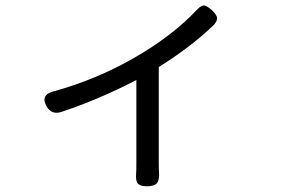

<svg xmlns="http://www.w3.org/2000/svg" viewBox="-20 -605 1040 695"><path d="M554.7 -362.3V-14.6Q554.7 8.8 555.7 19.5Q557.6 45.9 548.3 57.6Q539.1 69.3 512.7 69.3Q488.3 69.3 479.5 60.1Q470.7 50.8 472.7 25.4Q473.6 12.7 473.6 -14.6V-315.4Q338.9 -245.1 200.2 -199.2Q167 -189.5 149.4 -218.8Q124 -261.7 174.8 -274.4Q329.1 -317.4 463.9 -394.5Q605.5 -475.6 694.3 -571.3Q710 -586.9 720.2 -585Q730.5 -583 748 -567.4Q763.7 -551.8 765.6 -541.5Q767.6 -531.2 754.9 -515.6Q671.9 -435.5 554.7 -362.3Z"/></svg>

Font: GenSenMaruGothic TW TTF Regular
Style: Regular
Weight: 400
Version: Version 1.301